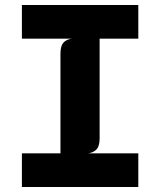

<svg xmlns="http://www.w3.org/2000/svg" viewBox="-20 -747 640 767"><path d="M67.5 0V-134.5H221.5V-532Q221.5 -562 232.5 -575.5Q243.5 -589 266 -592.5H67.5V-727H532.5V-592.5H378V-195Q378 -165 367 -151.8Q356 -138.5 333.5 -134.5H532.5V0Z"/></svg>

Font: Spline Sans Mono
Style: Regular
Weight: 400
Monospace: yes
Designer: Eben Sorkin, Mirko Velimirovic
Foundry: Sorkin Type
Version: Version 1.004